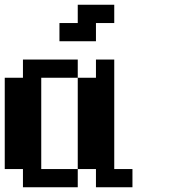

<svg xmlns="http://www.w3.org/2000/svg" viewBox="-20 -789 732 809"><path d="M76.7 0V-76.7H0V-461.4H76.7V-538.1H307.6V-461.4H153.8V-76.7H307.6V0ZM384.3 0V-76.7H307.6V-461.4H384.3V-538.1H461.4V-76.7H538.1V0ZM230.5 -615.2V-691.9H307.6V-769H461.4V-691.9H384.3V-615.2Z"/></svg>

Font: Good Old DOS
Style: Regular
Weight: 400
Designer: Vasily Draigo
Foundry: Vasily Draigo
Version: 1.0